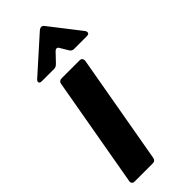

<svg xmlns="http://www.w3.org/2000/svg" viewBox="-257 -832 869 869"><g transform="rotate(-45 177.5 -397.0)"><path d="M163 -16Q160 0 144 0H28Q19 0 14.5 -5.5Q10 -11 12 -20L105 -548Q108 -564 124 -564H240Q248 -564 252.5 -558.5Q257 -553 256 -544ZM52 -618Q37 -618 37 -628Q37 -634 44 -640L207 -786Q216 -794 224 -794Q232 -794 239 -784L351 -640Q355 -635 355 -629Q355 -618 340 -618H258Q244 -618 237 -631L216 -666Q212 -676 203 -676Q198 -676 192 -670L152 -628Q142 -618 130 -618Z"/></g></svg>

Font: Open Sauce Two ExtraBold Italic
Style: Regular
Weight: 800
Italic angle: -10°
Designer: Alfredo Marco Pradil
Foundry: Creative Sauce Fz LLC
Version: Version 1.477